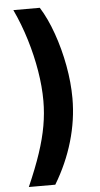

<svg xmlns="http://www.w3.org/2000/svg" viewBox="-60 -855 512 982"><g transform="rotate(-5 195.5 -364.0)"><path d="M47.3 90.3Q88.1 -2.5 112.7 -76.5Q137.4 -150.6 148.6 -214.9Q159.9 -279.3 159.9 -342.3Q159.9 -415.7 146.4 -496.8Q133 -577.8 107.9 -660Q82.8 -742.3 47.3 -817.9H183.1Q220 -759.1 248.4 -678.7Q276.9 -598.3 293 -510.6Q309.1 -423 309.1 -342.3Q309.1 -231.8 276.9 -121.7Q244.7 -11.6 183.1 90.3Z"/></g></svg>

Font: Inter Variable LoSnoCo
Style: Regular
Weight: 400
Designer: Rasmus Andersson
Foundry: rsms
Version: Version 4.000;git-a52131595; featfreeze: case,dlig,ss01,ss02